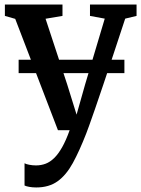

<svg xmlns="http://www.w3.org/2000/svg" viewBox="-20 -573 622 845"><path d="M139.5 252Q123 252 109.2 249.5Q95.5 247 88 243.5V145.5Q94.5 149.5 109 152.2Q123.5 155 138.5 155Q161 155 180.8 147.5Q200.5 140 218.5 122.5Q236.5 105 253.5 75Q270.5 45 286.5 0H235L47 -490L1.5 -503V-553H255V-503L180.5 -490.5L276 -200.5L317 -68.5L354.5 -201L441 -491L376 -503V-553H581V-503L531 -491Q503.5 -407 479.2 -334Q455 -261 434.8 -201Q414.5 -141 399 -95.8Q383.5 -50.5 373.2 -22.5Q363 5.5 359.5 14.5Q329.5 91.5 300.5 144.5Q271.5 197.5 233.5 224.8Q195.5 252 139.5 252ZM527.5 -310V-251H62V-310Z"/></svg>

Font: Merriweather 24pt SemiBold
Style: Regular
Weight: 600
Designer: Eben Sorkin
Foundry: Eben Sorkin
Version: Version 2.100